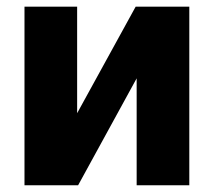

<svg xmlns="http://www.w3.org/2000/svg" viewBox="-20 -550 635 570"><path d="M382.8 -530.3H542V0H385.7V-317.4L211.9 0H52.7V-530.3H209V-213.9Z"/></svg>

Font: Pretendard GOV ExtraBold
Style: Regular
Weight: 800
Designer: Base glyphs from Inter by Rasmus Andersson; Hangeul glyphs from Noto Sans CJK(Source Han Sans) by Jang Soo-young and Kan
Foundry: Kil Hyung-jin
Version: Version 1.309